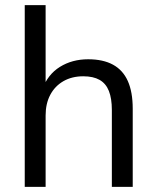

<svg xmlns="http://www.w3.org/2000/svg" viewBox="-20 -725 608 745"><path d="M76 0V-705H157V-378H144Q165 -436 212.5 -465.5Q260 -495 322 -495Q380 -495 418.5 -474Q457 -453 476 -410.5Q495 -368 495 -303V0H414V-298Q414 -343 402.5 -372Q391 -401 366.5 -415Q342 -429 303 -429Q259 -429 226 -410Q193 -391 175 -357Q157 -323 157 -277V0Z"/></svg>

Font: NunitoSans1
Style: Book
Weight: 400
Designer: Vernon Adams
Foundry: Vernon Adams
Version: Version 3.101;gftools[0.9.27]